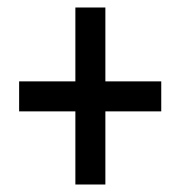

<svg xmlns="http://www.w3.org/2000/svg" viewBox="-20 -610 483 512"><path d="M261 -393H410V-313H261V-118H181V-313H31V-393H181V-590H261Z"/></svg>

Font: Noto Sans Thai Looped ExtraCondensed Medium
Style: Regular
Weight: 500
Width: 2
Designer: Sasikarn Vongin, Ben Mitchell
Foundry: The Fontpad Ltd
Version: Version 1.001; ttfautohint (v1.8.4.7-5d5b)